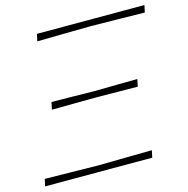

<svg xmlns="http://www.w3.org/2000/svg" viewBox="-105 -814 898 916"><g transform="rotate(-15 344.0 -356.5)"><path d="M149.5 -678 157 -713H688L680.5 -678Q629 -679 560 -680Q491 -681 416 -682Q336.5 -681 269 -680Q201.5 -679 149.5 -678ZM132.5 -345 140 -381Q189 -380.5 242.8 -379.8Q296.5 -379 351.5 -378Q410.5 -379 462.5 -379.8Q514.5 -380.5 564 -381L556.5 -345Q510 -345.5 463.8 -346Q417.5 -346.5 345 -347Q295 -346.5 235.8 -346Q176.5 -345.5 132.5 -345ZM6.5 0 14 -35Q63 -34.5 134 -33.2Q205 -32 277.5 -31Q351 -32 420.2 -33.2Q489.5 -34.5 543 -35L535.5 0Z"/></g></svg>

Font: Commissioner Loud Thin
Style: Italic
Weight: 100
Italic angle: -12°
Designer: Kostas Bartsokas
Foundry: Kostas Bartsokas
Version: Version 1.000; ttfautohint (v1.8.3)